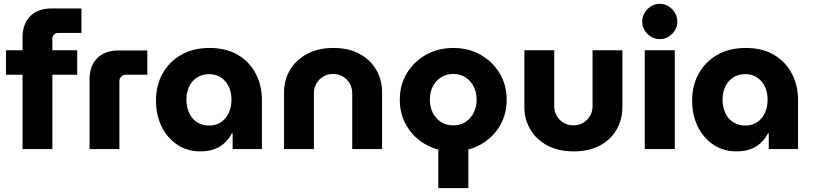

<svg xmlns="http://www.w3.org/2000/svg" viewBox="-20 -774 4221 997"><path d="M97 0V-386H11V-513H97V-580Q97 -650 137 -690Q177 -730 247 -730H403V-603H281Q269 -603 260.5 -594.5Q252 -586 252 -574V-513H381V-386H252V0Z M445 0V-362Q445 -432 485 -472Q525 -512 596 -512H745V-386H634Q620 -386 610 -376.5Q600 -367 600 -352V0Z M1020 12Q952 12 900 -23Q848 -58 819 -117.5Q790 -177 790 -252Q790 -330 824 -391.5Q858 -453 920.5 -489Q983 -525 1068 -525Q1154 -525 1214.5 -489.5Q1275 -454 1307.5 -392.5Q1340 -331 1340 -255V0H1188V-82H1184Q1170 -55 1148 -33.5Q1126 -12 1094.5 0Q1063 12 1020 12ZM1066 -122Q1101 -122 1127.5 -139.5Q1154 -157 1168 -188Q1182 -219 1182 -257Q1182 -294 1168 -324Q1154 -354 1127.5 -371.5Q1101 -389 1066 -389Q1030 -389 1003 -371.5Q976 -354 962 -324Q948 -294 948 -257Q948 -219 962 -188Q976 -157 1003 -139.5Q1030 -122 1066 -122Z M1455 0V-295Q1455 -359 1486 -411Q1517 -463 1574.5 -494Q1632 -525 1711 -525Q1791 -525 1847.5 -494Q1904 -463 1934 -411Q1964 -359 1964 -295V0H1809V-291Q1809 -318 1796 -340.5Q1783 -363 1760.5 -376.5Q1738 -390 1710 -390Q1681 -390 1658.5 -376.5Q1636 -363 1623 -340.5Q1610 -318 1610 -291V0Z M2256 203V-18H2412V203ZM2334 12Q2255 12 2192 -23Q2129 -58 2092.5 -119Q2056 -180 2056 -256Q2056 -333 2092.5 -393.5Q2129 -454 2192 -489.5Q2255 -525 2334 -525Q2413 -525 2475.5 -489.5Q2538 -454 2574.5 -393.5Q2611 -333 2611 -256Q2611 -180 2574.5 -119Q2538 -58 2475 -23Q2412 12 2334 12ZM2334 -123Q2371 -123 2398 -141Q2425 -159 2440 -189Q2455 -219 2455 -257Q2455 -294 2440 -324Q2425 -354 2398 -372Q2371 -390 2334 -390Q2297 -390 2269.5 -372Q2242 -354 2227 -324Q2212 -294 2212 -257Q2212 -219 2227 -189Q2242 -159 2269.5 -141Q2297 -123 2334 -123Z M2959 12Q2880 12 2822.5 -18.5Q2765 -49 2734 -101.5Q2703 -154 2703 -218V-513H2858V-222Q2858 -195 2871 -172.5Q2884 -150 2906.5 -136.5Q2929 -123 2958 -123Q2986 -123 3008.5 -136.5Q3031 -150 3044 -172.5Q3057 -195 3057 -222V-513H3212V-218Q3212 -154 3182 -101.5Q3152 -49 3095.5 -18.5Q3039 12 2959 12Z M3328 0V-513H3484V0ZM3406 -571Q3369 -571 3342 -598Q3315 -625 3315 -662Q3315 -699 3342 -726.5Q3369 -754 3406 -754Q3443 -754 3470 -726.5Q3497 -699 3497 -662Q3497 -625 3470 -598Q3443 -571 3406 -571Z M3804 12Q3736 12 3684 -23Q3632 -58 3603 -117.5Q3574 -177 3574 -252Q3574 -330 3608 -391.5Q3642 -453 3704.5 -489Q3767 -525 3852 -525Q3938 -525 3998.5 -489.5Q4059 -454 4091.5 -392.5Q4124 -331 4124 -255V0H3972V-82H3968Q3954 -55 3932 -33.5Q3910 -12 3878.5 0Q3847 12 3804 12ZM3850 -122Q3885 -122 3911.5 -139.5Q3938 -157 3952 -188Q3966 -219 3966 -257Q3966 -294 3952 -324Q3938 -354 3911.5 -371.5Q3885 -389 3850 -389Q3814 -389 3787 -371.5Q3760 -354 3746 -324Q3732 -294 3732 -257Q3732 -219 3746 -188Q3760 -157 3787 -139.5Q3814 -122 3850 -122Z"/></svg>

Font: MuseoModerno Thin
Style: Bold
Weight: 700
Version: Version 1.003